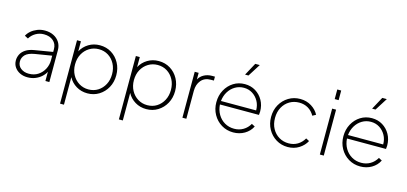

<svg xmlns="http://www.w3.org/2000/svg" viewBox="-78 -1354 4500 2124"><g transform="rotate(15 2172.0 -292.0)"><path d="M237 12Q286 12 326.5 -4.5Q367 -21 396.5 -48Q426 -75 441 -106V0H486V-365Q486 -416 461.5 -455Q437 -494 393.5 -516Q350 -538 293 -538Q246 -538 206 -522Q166 -506 136.5 -480.5Q107 -455 92 -425L132 -404Q156 -445 199 -470Q242 -495 293 -495Q360 -495 400.5 -459.5Q441 -424 441 -365V-333L237 -299Q174 -289 136.5 -264Q99 -239 82.5 -205.5Q66 -172 66 -136Q66 -92 89 -58.5Q112 -25 150.5 -6.5Q189 12 237 12ZM112 -138Q112 -180 143 -213Q174 -246 252 -259L441 -290V-238Q441 -183 416 -135.5Q391 -88 346.5 -59Q302 -30 241 -30Q186 -30 149 -59Q112 -88 112 -138Z M662 200H707V-115Q738 -57 795 -22.5Q852 12 923 12Q997 12 1055.5 -24.5Q1114 -61 1148 -123Q1182 -185 1182 -263Q1182 -341 1148 -403.5Q1114 -466 1055.5 -502Q997 -538 923 -538Q852 -538 795 -503.5Q738 -469 707 -411V-526H662ZM923 -33Q863 -33 814.5 -63Q766 -93 738 -145Q710 -197 710 -263Q710 -330 738 -381.5Q766 -433 814.5 -463Q863 -493 923 -493Q984 -493 1031.5 -463Q1079 -433 1106.5 -381Q1134 -329 1134 -263Q1134 -197 1106.5 -145Q1079 -93 1031.5 -63Q984 -33 923 -33Z M1336 200H1381V-115Q1412 -57 1469 -22.5Q1526 12 1597 12Q1671 12 1729.5 -24.5Q1788 -61 1822 -123Q1856 -185 1856 -263Q1856 -341 1822 -403.5Q1788 -466 1729.5 -502Q1671 -538 1597 -538Q1526 -538 1469 -503.5Q1412 -469 1381 -411V-526H1336ZM1597 -33Q1537 -33 1488.5 -63Q1440 -93 1412 -145Q1384 -197 1384 -263Q1384 -330 1412 -381.5Q1440 -433 1488.5 -463Q1537 -493 1597 -493Q1658 -493 1705.5 -463Q1753 -433 1780.5 -381Q1808 -329 1808 -263Q1808 -197 1780.5 -145Q1753 -93 1705.5 -63Q1658 -33 1597 -33Z M2010 0H2055V-320Q2055 -393 2094.5 -440Q2134 -487 2206 -487H2240V-532H2207Q2157 -532 2116.5 -510.5Q2076 -489 2055 -450V-526H2010Z M2593 12Q2664 12 2721.5 -21.5Q2779 -55 2808 -113L2770 -133Q2742 -84 2696 -57Q2650 -30 2593 -30Q2532 -30 2483.5 -58.5Q2435 -87 2406 -136.5Q2377 -186 2373 -249H2820Q2823 -272 2823 -288Q2823 -359 2791.5 -415.5Q2760 -472 2706 -505Q2652 -538 2583 -538Q2511 -538 2453.5 -502Q2396 -466 2362 -403.5Q2328 -341 2328 -263Q2328 -186 2363 -123.5Q2398 -61 2458 -24.5Q2518 12 2593 12ZM2583 -496Q2638 -496 2681.5 -468.5Q2725 -441 2751 -394.5Q2777 -348 2777 -289H2374Q2380 -348 2408.5 -395Q2437 -442 2482.5 -469Q2528 -496 2583 -496ZM2556 -640H2595L2686 -784H2634Z M3217 12Q3290 12 3346.5 -24Q3403 -60 3430 -113L3392 -133Q3364 -84 3319 -57Q3274 -30 3217 -30Q3156 -30 3107 -59Q3058 -88 3029 -140.5Q3000 -193 3000 -263Q3000 -333 3029 -385.5Q3058 -438 3107 -467Q3156 -496 3217 -496Q3274 -496 3319 -469.5Q3364 -443 3392 -393L3430 -414Q3403 -467 3346.5 -502.5Q3290 -538 3217 -538Q3144 -538 3084.5 -502Q3025 -466 2990 -404Q2955 -342 2955 -263Q2955 -185 2990 -122.5Q3025 -60 3084.5 -24Q3144 12 3217 12Z M3584 -635H3629V-745H3584ZM3584 0H3629V-526H3584Z M4048 12Q4119 12 4176.5 -21.5Q4234 -55 4263 -113L4225 -133Q4197 -84 4151 -57Q4105 -30 4048 -30Q3987 -30 3938.5 -58.5Q3890 -87 3861 -136.5Q3832 -186 3828 -249H4275Q4278 -272 4278 -288Q4278 -359 4246.5 -415.5Q4215 -472 4161 -505Q4107 -538 4038 -538Q3966 -538 3908.5 -502Q3851 -466 3817 -403.5Q3783 -341 3783 -263Q3783 -186 3818 -123.5Q3853 -61 3913 -24.5Q3973 12 4048 12ZM4038 -496Q4093 -496 4136.5 -468.5Q4180 -441 4206 -394.5Q4232 -348 4232 -289H3829Q3835 -348 3863.5 -395Q3892 -442 3937.5 -469Q3983 -496 4038 -496ZM4011 -640H4050L4141 -784H4089Z"/></g></svg>

Font: Plus Jakarta Sans ExtraLight
Style: Regular
Weight: 200
Designer: Gumpita Rahayu
Foundry: Tokotype
Version: Version 2.004; ttfautohint (v1.8.3)